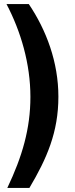

<svg xmlns="http://www.w3.org/2000/svg" viewBox="-20 -762 368 947"><path d="M12 -742C83 -607 130 -447 130 -284C130 -128 90 10 16 165H125C211 20 268 -110 268 -285C268 -455 209 -613 122 -742Z"/></svg>

Font: Cheyenne Sans
Style: Bold
Weight: 700
Designer: The Public Sans project authors (U.S. Web Design System), Libre Franklin designed by Pablo Impallari and Rodrigo Fuenzal
Foundry: The Cheyenne Sans Project Authors
Version: Version 2.007